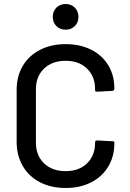

<svg xmlns="http://www.w3.org/2000/svg" viewBox="-20 -928 647 957"><path d="M63 -221V-480Q63 -548 93.5 -599.5Q124 -651 179.5 -679.5Q235 -708 307 -708Q379 -708 434 -680.5Q489 -653 519.5 -603Q550 -553 550 -487V-486Q550 -481 547 -478Q544 -475 540 -475L464 -471Q454 -471 454 -477V-483Q454 -547 414 -586Q374 -625 307 -625Q240 -625 199.5 -586Q159 -547 159 -483V-217Q159 -153 199.5 -114Q240 -75 307 -75Q374 -75 414 -114Q454 -153 454 -217V-219Q454 -228 464 -228L540 -224Q550 -224 550 -219V-214Q550 -148 519.5 -97.5Q489 -47 434 -19Q379 9 307 9Q235 9 179.5 -19.5Q124 -48 93.5 -100.5Q63 -153 63 -221ZM243 -844Q243 -872 261 -890Q279 -908 307 -908Q335 -908 353 -890Q371 -872 371 -844Q371 -816 353 -798Q335 -780 307 -780Q279 -780 261 -798Q243 -816 243 -844Z"/></svg>

Font: Amber EN Medium
Style: Regular
Weight: 500
Designer: Jeremy Tribby
Foundry: Tribby Type Co.
Version: Version 1.403 November 24, 2021